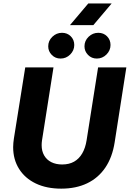

<svg xmlns="http://www.w3.org/2000/svg" viewBox="-20 -1096 762 1128"><path d="M339.7 12.3Q253.7 12.3 190.3 -18Q127 -48.3 92.2 -103.5Q57.3 -158.7 57.3 -231.7Q57.3 -244.3 58.5 -256.8Q59.7 -269.3 61.7 -282.7L128.3 -700H294.3L226.7 -270.7Q225.7 -263.7 225.2 -256.7Q224.7 -249.7 224.7 -243Q224.7 -208.3 239.5 -182.7Q254.3 -157 281.5 -143.3Q308.7 -129.7 345.3 -129.7Q386 -129.7 415.3 -146.3Q444.7 -163 463.2 -195Q481.7 -227 488.7 -271.3L556.3 -700H722.3L653.7 -260.3Q640 -172 598.7 -111.2Q557.3 -50.3 491.8 -19Q426.3 12.3 339.7 12.3ZM548.7 -752Q518 -752 497.2 -773.3Q476.3 -794.7 476.3 -823.7Q476.3 -856.7 500.5 -880Q524.7 -903.3 557.3 -903.3Q588.3 -903.3 608.8 -882.7Q629.3 -862 629.3 -831.7Q629.3 -799.7 605.5 -775.8Q581.7 -752 548.7 -752ZM335.7 -752Q305 -752 284.2 -773.3Q263.3 -794.7 263.3 -823.7Q263.3 -856.7 287.5 -880Q311.7 -903.3 344.3 -903.3Q375.3 -903.3 395.8 -882.7Q416.3 -862 416.3 -831.7Q416.3 -799.7 392.5 -775.8Q368.7 -752 335.7 -752ZM391 -948.3 498.7 -1075.7H636L528.3 -948.3Z"/></svg>

Font: MuseoModerno Thin
Style: Italic
Weight: 100
Italic angle: -9°
Designer: Pablo Cosgaya, Héctor Gatti, Marcela Romero, and the Authors of The MuseoModerno Project.
Foundry: Omnibus-Type Team
Version: Version 1.003